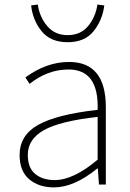

<svg xmlns="http://www.w3.org/2000/svg" viewBox="-20 -813 575 846"><path d="M217.8 12.7Q151.4 12.7 108.9 -22.9Q66.4 -58.6 66.4 -129.9Q66.4 -216.8 147.9 -262.7Q229.5 -308.6 410.2 -329.1Q416 -506.8 282.2 -506.8Q189.5 -506.8 110.4 -443.4L91.8 -471.7Q184.6 -540 284.2 -540Q446.3 -540 446.3 -340.8V0H416L411.1 -70.3H408.2Q306.6 12.7 217.8 12.7ZM220.7 -19.5Q303.7 -19.5 410.2 -109.4V-297.9Q243.2 -279.3 172.9 -239.3Q102.5 -199.2 102.5 -130.9Q102.5 -73.2 135.3 -46.4Q168 -19.5 220.7 -19.5ZM278.3 -627Q202.1 -627 163.1 -675.8Q124 -724.6 117.2 -789.1L146.5 -793Q154.3 -738.3 188 -698.2Q221.7 -658.2 278.3 -658.2Q335 -658.2 368.2 -698.2Q401.4 -738.3 409.2 -793L439.5 -789.1Q431.6 -724.6 392.6 -675.8Q353.5 -627 278.3 -627Z"/></svg>

Font: Gen Shin Gothic ExtraLight
Style: Regular
Weight: 100
Designer: [Source Han Sans]
Ryoko NISHIZUKA  (kana & ideographs); Paul D. Hunt (Latin, Greek & Cyrillic); Wenlong ZHANG  (bopomofo
Version: Version 1.002.20150607